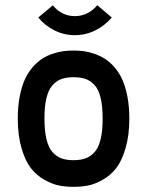

<svg xmlns="http://www.w3.org/2000/svg" viewBox="-20 -706 565 738"><path d="M477.1 -250.5Q477.1 -185.5 462.6 -136.5Q448.2 -87.4 426.8 -59.8Q405.3 -32.2 375 -15.1Q344.7 2 318.4 7.1Q292 12.2 262.7 12.2Q233.4 12.2 207 7.1Q180.7 2 150.4 -15.1Q120.1 -32.2 98.6 -59.8Q77.1 -87.4 62.7 -136.5Q48.3 -185.5 48.3 -250.5Q48.3 -297.4 55.9 -335.9Q63.5 -374.5 75.7 -401.1Q87.9 -427.7 105.7 -448Q123.5 -468.3 142.1 -480.2Q160.6 -492.2 182.9 -499.5Q205.1 -506.8 223.6 -509.3Q242.2 -511.7 262.7 -511.7Q282.7 -511.7 301.8 -509.3Q320.8 -506.8 342.8 -499.3Q364.7 -491.7 383.3 -480Q401.9 -468.3 419.7 -448Q437.5 -427.7 449.7 -401.1Q461.9 -374.5 469.5 -335.9Q477.1 -297.4 477.1 -250.5ZM262.7 -409.2Q234.9 -409.2 215.1 -401.9Q195.3 -394.5 180.4 -376.7Q165.5 -358.9 158.2 -327.6Q150.9 -296.4 150.9 -250.5Q150.9 -202.1 158.9 -169.7Q167 -137.2 182.6 -120.4Q198.2 -103.5 217.3 -96.9Q236.3 -90.3 262.7 -90.3Q289.6 -90.3 308.6 -97.2Q327.6 -104 343.3 -121.1Q358.9 -138.2 366.7 -170.4Q374.5 -202.6 374.5 -250.5Q374.5 -297.9 366.7 -330.1Q358.9 -362.3 343.3 -379.2Q327.6 -396 308.6 -402.6Q289.6 -409.2 262.7 -409.2ZM267.6 -570.8Q226.6 -570.8 189.9 -588.9Q153.3 -606.9 127 -638.7L183.1 -685.5Q217.3 -644 267.6 -644Q318.4 -644 354 -686L409.7 -638.7Q382.3 -606.9 345.7 -588.9Q309.1 -570.8 267.6 -570.8Z"/></svg>

Font: Anka/Coder Condensed
Style: Bold
Weight: 700
Width: 4
Monospace: yes
Version: Version 001.100